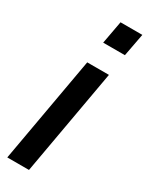

<svg xmlns="http://www.w3.org/2000/svg" viewBox="-187 -737 601 774"><g transform="rotate(30 113.5 -350.0)"><path d="M106 -594 125.5 -700H227L207 -594ZM2.5 0 90 -493H191L103.5 0Z"/></g></svg>

Font: Cabin Condensed Medium
Style: Italic
Weight: 500
Width: 3
Italic angle: -10°
Designer: Pablo Impallari
Foundry: Pablo Impallari. http://www.impallari.com Igino Marini. http://www.ikern.com
Version: Version 3.001; ttfautohint (v1.8.3)